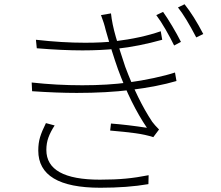

<svg xmlns="http://www.w3.org/2000/svg" viewBox="-20 -844 1040 903"><path d="M831 -647 799 -630Q782 -665 759 -705Q736 -745 715 -773L747 -788Q765 -763 789.5 -722Q814 -681 831 -647ZM936 -684 903 -668Q853 -764 817 -809L848 -824Q892 -769 936 -684ZM380 -643Q462 -643 521 -650Q644 -665 736 -697L743 -657Q632 -626 531 -615Q456 -607 368 -607Q273 -607 153 -617L149 -657Q272 -643 380 -643ZM367 -443Q487 -443 583 -456Q643 -464 703.5 -477Q764 -490 803 -503L810 -463Q722 -437 595 -421Q481 -407 341 -407Q248 -407 131 -415L129 -456Q246 -443 367 -443ZM455 -773 502 -781Q507 -732 525 -669.5Q543 -607 569 -530Q627 -375 696 -271Q708 -255 728 -235L701 -199Q664 -211 616.5 -217.5Q569 -224 498 -230L502 -263Q580 -257 671 -243Q595 -355 535 -518Q507 -597 477 -703Q470 -734 455 -773ZM198 -139Q198 1 450 1Q519 1 571.5 -4Q624 -9 679 -20L678 22Q580 39 452 39Q160 39 160 -136Q160 -171 168.5 -199Q177 -227 196 -265L237 -254Q218 -225 208 -198Q198 -171 198 -139Z"/></svg>

Font: Merged Yaku Han JP ExtraLight
Style: Regular
Weight: 250
Designer: Ryoko NISHIZUKA 西塚涼子 (kana, bopomofo & ideographs); Paul D. Hunt (Latin, Greek & Cyrillic); Sandoll Communications 산돌커뮤니
Foundry: Adobe
Version: Version 2.004